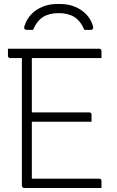

<svg xmlns="http://www.w3.org/2000/svg" viewBox="-20 -945 590 965"><path d="M20 -700H479Q483 -700 485 -698.5Q487 -697 488.5 -694.5Q490 -692 490 -689Q490 -679 490 -671Q490 -663 490 -653H31Q28 -653 25.5 -654.5Q23 -656 21.5 -658.5Q20 -661 20 -664Q20 -674 20 -682Q20 -690 20 -700ZM110 -380H429Q432 -380 434.5 -378.5Q437 -377 438.5 -375Q440 -373 440 -369Q440 -363 440 -357Q440 -351 440 -345.5Q440 -340 440 -333H110ZM101 0Q99 0 97 -1Q95 -2 93.5 -3.5Q92 -5 91 -7Q90 -9 90 -11Q90 -79 90 -147Q90 -215 90 -283Q90 -351 90 -418.5Q90 -486 90 -554Q90 -622 90 -690H145L140 -679Q140 -660 140 -640Q140 -620 140 -597Q140 -538 140 -469.5Q140 -401 140 -329Q140 -257 140 -185Q140 -113 140 -47H479Q484 -47 487 -44Q490 -41 490 -36Q490 -27 490 -18Q490 -9 490 0ZM146 -795Q138 -795 130.5 -795Q123 -795 115 -795Q105 -795 102.5 -801Q100 -807 104 -818Q116 -852 139.5 -875.5Q163 -899 196 -912Q229 -925 268 -925H282Q322 -925 354.5 -912Q387 -899 411 -875.5Q435 -852 446 -818Q450 -807 447.5 -801Q445 -795 435 -795Q427 -795 419.5 -795Q412 -795 404 -795Q384 -841 353 -860Q322 -879 275 -879Q228 -879 197 -860Q166 -841 146 -795Z"/></svg>

Font: Recursive Light
Style: Regular
Weight: 300
Version: Version 1.085